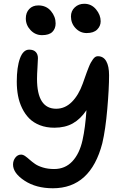

<svg xmlns="http://www.w3.org/2000/svg" viewBox="-20 -988 678 1028"><path d="M443.8 -811Q409.2 -811 384.5 -837.2Q359.9 -863.3 359.9 -899.9Q359.9 -929.2 380.4 -948.5Q400.9 -967.8 431.2 -967.8Q469.2 -967.8 494.1 -938Q519 -908.2 519 -874Q519 -848.6 500.2 -829.8Q481.4 -811 443.8 -811ZM205.1 -799.8Q168.9 -799.8 143.6 -826.7Q118.2 -853.5 118.2 -889.2Q118.2 -920.4 136.5 -939.7Q154.8 -959 185.1 -959Q227.5 -959 252.7 -929Q277.8 -898.9 277.8 -862.8Q277.8 -834.5 260.3 -817.1Q242.7 -799.8 205.1 -799.8ZM263.2 20Q173.3 20 111.6 -20.5Q49.8 -61 49.8 -106.9Q49.8 -128.4 62.3 -144.3Q74.7 -160.2 92.8 -160.2Q103.5 -160.2 115 -152.1Q126.5 -144 138.9 -132.8Q151.4 -121.6 167.5 -110.4Q183.6 -99.1 210.2 -91.1Q236.8 -83 270 -83Q328.6 -83 367.2 -124Q405.8 -165 421.9 -237.8Q436.5 -303.2 442.9 -397.9Q411.1 -350.6 369.9 -327.4Q328.6 -304.2 271 -304.2Q228 -304.2 193.6 -317.6Q159.2 -331.1 136.5 -354Q113.8 -377 98.4 -408.7Q83 -440.4 76.4 -475.8Q69.8 -511.2 69.8 -550.8Q69.8 -628.4 86.9 -675.3Q104 -722.2 136.2 -722.2Q159.7 -722.2 171.4 -709.7Q183.1 -697.3 183.1 -676.8Q183.1 -665 180.7 -627.4Q178.2 -589.8 178.2 -565.9Q178.2 -405.8 280.8 -405.8Q328.1 -405.8 364.5 -442.1Q400.9 -478.5 422.9 -540Q426.8 -550.8 433.8 -570.8Q440.9 -590.8 444.8 -601.6Q448.7 -612.3 455.1 -628.2Q461.4 -644 466.3 -652.6Q471.2 -661.1 477.5 -670.2Q483.9 -679.2 490.2 -683.1Q496.6 -687 503.9 -687Q533.7 -687 548.8 -660.4Q564 -633.8 564 -585Q564 -514.2 554.4 -404.1Q544.9 -293.9 527.8 -221.2Q465.3 20 263.2 20Z"/></svg>

Font: Shantell Sans Irregular Bouncy
Style: Regular
Weight: 500
Designer: Stephen Nixon, Anya Danilova, Shantell Martin
Foundry: Arrow Type
Version: Version 1.006;[9816181b4]